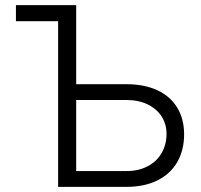

<svg xmlns="http://www.w3.org/2000/svg" viewBox="-20 -727 781 747"><path d="M276.4 -399.4H471.7Q542.5 -399.4 593 -375.5Q643.6 -351.6 669.9 -307.6Q696.3 -263.7 696.3 -204.1Q696.3 -143.1 669.9 -96.9Q643.6 -50.8 593 -25.4Q542.5 0 471.7 0H206.1V-644.5H42V-707H276.4ZM471.7 -61.5Q520 -61.5 555.4 -80.6Q590.8 -99.6 609.4 -132.6Q627.9 -165.5 627.9 -206.1Q627.9 -243.7 609.1 -273.4Q590.3 -303.2 554.9 -320.6Q519.5 -337.9 471.7 -337.9H276.4V-61.5Z"/></svg>

Font: Pretendard JP Light
Style: Regular
Weight: 300
Designer: Base glyphs from Inter by Rasmus Andersson; Hangeul glyphs from Noto Sans CJK(Source Han Sans) by Jang Soo-young and Kan
Foundry: Kil Hyung-jin
Version: Version 1.309